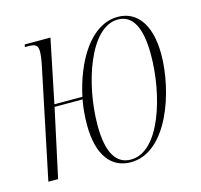

<svg xmlns="http://www.w3.org/2000/svg" viewBox="-86 -639 775 742"><g transform="rotate(-15 301.5 -268.0)"><path d="M350 10C498 10 571 -217 571 -363C571 -490 516 -546 446 -546C334 -546 262 -414 234 -283H122L174 -536H71L69 -526H82C109 -526 121 -521 121 -495C121 -483 119 -465 114 -441L22 0H61L120 -273H232C226 -242 223 -207 223 -173C223 -49 274 10 350 10ZM353 0C296 0 262 -48 262 -161C262 -325 331 -536 443 -536C501 -536 532 -483 532 -372C532 -213 470 0 353 0Z"/></g></svg>

Font: Noto Serif Display ExtraCondensed ExtraLight
Style: Italic
Weight: 200
Width: 2
Italic angle: -12°
Designer: Monotype Design Team
Foundry: Monotype Imaging Inc.
Version: Version 2.009